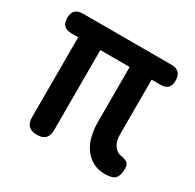

<svg xmlns="http://www.w3.org/2000/svg" viewBox="-127 -690 854 840"><g transform="rotate(30 300.0 -270.0)"><path d="M497 10Q462 10 435.5 -5Q409 -20 391.5 -45Q374 -70 366 -103Q358 -136 358 -172V-450H210V-46Q210 -18 196.5 -4Q183 10 154 10Q126 10 112 -4Q98 -18 98 -46V-450H64Q39 -450 26.5 -462.5Q14 -475 14 -500Q14 -525 26.5 -537.5Q39 -550 65 -550H511Q537 -550 549.5 -537Q562 -524 562 -498Q562 -474 550 -462Q538 -450 514 -450H469V-171Q469 -138 484.5 -117Q500 -96 528 -93Q547 -89 555 -81Q563 -73 563 -56Q563 -18 548.5 -4Q534 10 497 10Z"/></g></svg>

Font: Maple Mono NL SemiBold
Style: Regular
Weight: 600
Monospace: yes
Designer: subframe7536
Version: Version 7.000